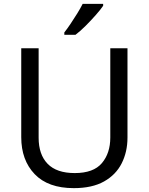

<svg xmlns="http://www.w3.org/2000/svg" viewBox="-20 -964 771 994"><path d="M640 -252Q640 -178 610 -118.5Q580 -59 518.5 -24.5Q457 10 362 10Q229 10 159.5 -62.5Q90 -135 90 -254V-714H180V-251Q180 -164 226.5 -116Q273 -68 367 -68Q464 -68 507.5 -119.5Q551 -171 551 -252V-714H640ZM514 -934Q502 -916 477 -887.5Q452 -859 423.5 -830.5Q395 -802 371 -784H313V-796Q328 -815 345.5 -841Q363 -867 380 -894.5Q397 -922 408 -944H514Z"/></svg>

Font: Noto Sans Phoenician
Style: Regular
Weight: 400
Designer: Monotype Design Team
Foundry: Monotype Imaging Inc.
Version: Version 2.001; ttfautohint (v1.8.4.7-5d5b)